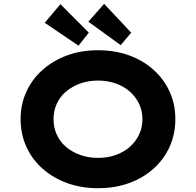

<svg xmlns="http://www.w3.org/2000/svg" viewBox="-20 -980 1031 1010"><path d="M495.5 10Q406.3 10 331.8 -17.5Q257.3 -45 202.5 -94Q147.7 -143 118.1 -209.4Q88.4 -275.7 88.4 -352.9Q88.4 -430.6 118.3 -496.7Q148.3 -562.7 203.1 -611.7Q257.9 -660.7 332.1 -688.2Q406.3 -715.7 494.9 -715.7Q585.1 -715.7 659.3 -688.7Q733.6 -661.7 788.4 -612.2Q843.2 -562.7 872.8 -496.7Q902.4 -430.6 902.4 -353.4Q902.4 -275.1 872.8 -209.1Q843.2 -143 788.4 -93.5Q733.6 -44 659.3 -17Q585.1 10 495.5 10ZM495.9 -149.5Q547.2 -149.5 589.9 -165Q632.7 -180.5 663.6 -208.1Q694.6 -235.7 712 -272.8Q729.3 -309.8 729.3 -352.9Q729.3 -396 712 -433Q694.6 -470 663.6 -497.6Q632.7 -525.2 589.4 -540.7Q546.2 -556.2 495.9 -556.2Q444.7 -556.2 401.7 -540.7Q358.8 -525.2 327 -498.1Q295.2 -471 278.4 -433.7Q261.6 -396.4 261.6 -352.9Q261.6 -309.8 278.4 -272.3Q295.2 -234.7 327 -207.6Q358.8 -180.5 401.7 -165Q444.7 -149.5 495.9 -149.5ZM615 -742.5 444.8 -865.9 527.7 -959.7 670.2 -808.3ZM393 -739.7 215.4 -860.1 297.7 -958 447.1 -808.3Z"/></svg>

Font: Lexend Giga
Style: Regular
Weight: 400
Designer: Bonnie Shaver-Troup, Thomas Jockin
Foundry: Lexend
Version: Version 1.007